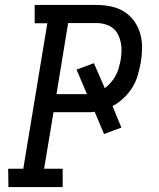

<svg xmlns="http://www.w3.org/2000/svg" viewBox="-20 -755 640 775"><path d="M14 0 13 -74H74L171 -661H120V-735H369Q399 -735 428 -729Q457 -723 481 -708Q505 -693 521.5 -670Q538 -647 546 -619Q554 -591 553.5 -561Q553 -531 548 -501Q543 -475 535.5 -449.5Q528 -424 513.5 -401Q499 -378 478.5 -358.5Q458 -339 434 -327L470 -240L400 -214L362 -304Q352 -302 341.5 -302Q331 -302 321 -302H196L158 -74H233V0ZM208 -375H331L289 -474L359 -500L403 -399Q416 -409 427.5 -422Q439 -435 447 -450Q455 -465 459.5 -481Q464 -497 467 -513Q470 -531 470.5 -549Q471 -567 467.5 -584Q464 -601 456 -616.5Q448 -632 435 -642Q422 -652 404.5 -657Q387 -662 369 -662H255Z"/></svg>

Font: Iosevka Plex Etoile
Style: Italic
Weight: 400
Italic angle: -9°
Designer: Belleve Invis
Foundry: Belleve Invis
Version: Version 25.1.1; ttfautohint (v1.8.4)